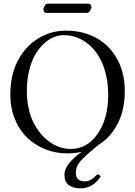

<svg xmlns="http://www.w3.org/2000/svg" viewBox="-20 -825 735 1045"><path d="M453.6 -754.9H229.5Q223.6 -754.9 220 -760.7Q216.3 -766.6 216.3 -772.9Q216.3 -782.7 223.4 -793.9Q230.5 -805.2 238.3 -805.2H463.4Q469.7 -805.2 473.6 -799.3Q477.5 -793.5 477.5 -788.1Q477.5 -777.8 470.2 -766.4Q462.9 -754.9 453.6 -754.9ZM528.3 134.8Q486.3 200.2 418.5 200.2Q378.4 200.2 354.5 182.4Q330.6 164.6 330.6 126Q330.6 68.4 425.3 1Q387.7 9.8 346.2 9.8Q282.7 9.8 226.1 -12.9Q169.4 -35.6 127.4 -76.2Q85.4 -116.7 60.8 -177.2Q36.1 -237.8 36.1 -310.1Q36.1 -445.3 102.5 -536.1Q144.5 -593.8 206.1 -626Q267.1 -658.2 339.8 -658.2Q430.2 -658.2 502 -619.6Q573.7 -581.1 616.5 -505.6Q659.2 -430.2 659.2 -329.1Q659.2 -201.2 599.1 -116.2Q564.5 -65.9 515.6 -36.1Q442.9 23.4 417.7 52Q392.6 80.6 392.6 115.2Q392.6 162.1 442.4 162.1Q456.1 162.1 468.3 156.5Q480.5 150.9 487.8 144.5Q495.1 138.2 509.3 124Q522 124 528.3 134.8ZM327.1 -633.8Q299.3 -633.8 271.5 -622.3Q243.7 -610.8 217.3 -585.9Q190.9 -561 170.7 -525.9Q150.4 -490.7 138.2 -439.2Q126 -387.7 126 -327.1Q126 -271 139.2 -221.2Q152.3 -171.4 175.5 -134Q198.7 -96.7 229 -69.3Q259.3 -42 294.4 -28.1Q329.6 -14.2 366.2 -14.2Q453.1 -14.2 511 -95.9Q568.8 -177.7 568.8 -310.1Q568.8 -383.8 549.6 -445.6Q530.3 -507.3 497.3 -548.1Q464.4 -588.9 420.4 -611.3Q376.5 -633.8 327.1 -633.8Z"/></svg>

Font: Linux Libertine Display G
Style: Regular
Weight: 400
Designer: Philipp H. Poll
Foundry: Philipp H. Poll
Version: Version 5.0.9